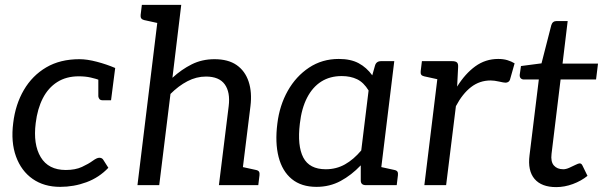

<svg xmlns="http://www.w3.org/2000/svg" viewBox="-20 -757 2471 785"><path d="M226 7Q160 7 113.5 -25.5Q67 -58 45.5 -117Q24 -176 34 -254Q43 -330 77.5 -389Q112 -448 169 -481.5Q226 -515 305 -515Q336 -515 376 -504.5Q416 -494 451 -479L444 -425L392 -428Q373 -435 351 -440Q329 -445 302 -445Q251 -445 214 -421.5Q177 -398 155 -355Q133 -312 126 -254Q115 -167 146.5 -114.5Q178 -62 249 -62Q288 -62 315 -74.5Q342 -87 359 -99.5Q376 -112 386 -112Q397 -112 402 -104L423 -71Q385 -31 333.5 -12Q282 7 226 7ZM382 -438 444 -425 434 -347H401Q391 -347 387 -351.5Q383 -356 382 -363Z M542 0 632 -737H721L685 -439Q722 -473 764 -494Q806 -515 857 -515Q913 -515 947.5 -491Q982 -467 996.5 -423.5Q1011 -380 1004 -323L964 0H875L915 -323Q922 -380 899 -412Q876 -444 822 -444Q783 -444 746.5 -425Q710 -406 677 -373L631 0ZM934 0 954 -78 1027 -62Q1036 -60 1039 -55Q1042 -50 1041 -41L1036 0ZM662 -737 642 -659 569 -675Q561 -677 557.5 -682Q554 -687 555 -696L560 -737Z M1274 7Q1212 7 1173 -25Q1134 -57 1119 -115.5Q1104 -174 1114 -252Q1123 -326 1156.5 -385.5Q1190 -445 1243.5 -480.5Q1297 -516 1365 -516Q1414 -516 1446.5 -498.5Q1479 -481 1502 -449L1513 -488Q1518 -507 1538 -507H1592L1530 0H1476Q1455 0 1455 -19V-81Q1417 -41 1372.5 -17Q1328 7 1274 7ZM1312 -65Q1355 -65 1390.5 -85Q1426 -105 1457 -142L1487 -387Q1467 -420 1440 -433Q1413 -446 1377 -446Q1329 -446 1293.5 -423.5Q1258 -401 1235.5 -357.5Q1213 -314 1206 -252Q1195 -161 1220 -113Q1245 -65 1312 -65ZM1500 0 1520 -78 1593 -62Q1602 -60 1605 -55Q1608 -50 1607 -41L1602 0Z M1715 0 1777 -507H1828Q1843 -507 1848.5 -501.5Q1854 -496 1853 -482L1849 -403Q1882 -456 1923.5 -486Q1965 -516 2017 -516Q2038 -516 2054.5 -511Q2071 -506 2084 -498L2065 -431Q2063 -425 2058 -422Q2053 -419 2047 -419Q2040 -419 2020.5 -423.5Q2001 -428 1986 -428Q1941 -428 1906 -401Q1871 -374 1844 -323L1804 0ZM1807 -507 1787 -429 1714 -445Q1705 -447 1702 -452Q1699 -457 1700 -466L1705 -507Z M2254 8Q2194 8 2165.5 -25.5Q2137 -59 2145 -122L2183 -432H2122Q2114 -432 2109 -437Q2104 -442 2105 -452L2110 -487L2194 -498L2234 -654Q2239 -671 2256 -671H2301L2280 -497H2425L2417 -432H2272L2235 -128Q2231 -96 2244.5 -80.5Q2258 -65 2283 -65Q2294 -65 2307.5 -71Q2321 -77 2333 -83Q2345 -89 2350 -89Q2357 -89 2361 -81L2382 -38Q2356 -17 2322 -4.5Q2288 8 2254 8Z"/></svg>

Font: Aleo
Style: Italic
Weight: 400
Italic angle: -7°
Designer: Alessio Laiso
Foundry: Alessio Laiso
Version: Version 2.001;gftools[0.9.29]